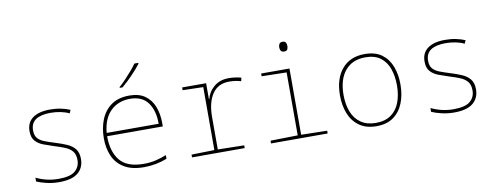

<svg xmlns="http://www.w3.org/2000/svg" viewBox="-63 -1096 3726 1436"><g transform="rotate(-10 1800.0 -378.0)"><path d="M290 10Q240 10 194.5 -1Q149 -12 120 -25V-54Q200 -15 290 -15Q379 -15 416 -46.5Q453 -78 453 -130Q453 -173 432.5 -197Q412 -221 377 -235Q342 -249 299 -262Q258 -275 221 -289Q184 -303 160.5 -329Q137 -355 137 -404Q137 -469 183.5 -503Q230 -537 315 -537Q360 -537 398 -529Q436 -521 467 -508L456 -483Q428 -497 391 -504.5Q354 -512 315 -512Q242 -512 203 -486Q164 -460 164 -405Q164 -366 182.5 -345Q201 -324 233.5 -311.5Q266 -299 308 -286Q358 -271 397 -254Q436 -237 458 -209Q480 -181 480 -133Q480 -67 434 -28.5Q388 10 290 10Z M936 10Q842 10 784.5 -25Q727 -60 701 -119.5Q675 -179 675 -254Q675 -332 701 -396.5Q727 -461 780.5 -499Q834 -537 918 -537Q991 -537 1036.5 -504.5Q1082 -472 1103.5 -416.5Q1125 -361 1125 -291V-266H702Q702 -148 756.5 -81.5Q811 -15 937 -15Q986 -15 1027 -24.5Q1068 -34 1110 -51V-23Q1070 -7 1025 1.5Q980 10 936 10ZM1098 -291Q1098 -392 1054 -452Q1010 -512 918 -512Q830 -512 771.5 -456Q713 -400 703 -291ZM858 -612Q881 -632 907.5 -660Q934 -688 958.5 -716.5Q983 -745 997 -766H1027V-759Q1001 -725 960 -682Q919 -639 879 -606H858Z M1300 0V-21L1474 -25V-503L1318 -507V-528H1500V-407H1503Q1516 -461 1560.5 -498.5Q1605 -536 1673 -536Q1699 -536 1725 -532Q1751 -528 1767 -523L1761 -497Q1742 -503 1719.5 -506.5Q1697 -510 1672 -510Q1586 -510 1543 -445.5Q1500 -381 1500 -273V-25L1700 -21V0Z M2117 -660Q2098 -660 2091.5 -671Q2085 -682 2085 -697Q2085 -711 2091.5 -722.5Q2098 -734 2117 -734Q2135 -734 2141 -722.5Q2147 -711 2147 -697Q2147 -684 2142 -672Q2137 -660 2117 -660ZM1900 0V-21L2107 -25V-503L1918 -507V-528H2133V-25L2330 -21V0Z M2700 10Q2623 10 2571.5 -26Q2520 -62 2495 -124Q2470 -186 2470 -264Q2470 -390 2532 -463.5Q2594 -537 2705 -537Q2785 -537 2834.5 -500.5Q2884 -464 2907 -403Q2930 -342 2930 -267Q2930 -188 2905 -125.5Q2880 -63 2829.5 -26.5Q2779 10 2700 10ZM2700 -15Q2770 -15 2815 -47Q2860 -79 2881.5 -135.5Q2903 -192 2903 -265Q2903 -334 2883.5 -390Q2864 -446 2820.5 -479Q2777 -512 2705 -512Q2607 -512 2552 -446.5Q2497 -381 2497 -263Q2497 -190 2519 -134Q2541 -78 2586.5 -46.5Q2632 -15 2700 -15Z M3290 10Q3240 10 3194.5 -1Q3149 -12 3120 -25V-54Q3200 -15 3290 -15Q3379 -15 3416 -46.5Q3453 -78 3453 -130Q3453 -173 3432.5 -197Q3412 -221 3377 -235Q3342 -249 3299 -262Q3258 -275 3221 -289Q3184 -303 3160.5 -329Q3137 -355 3137 -404Q3137 -469 3183.5 -503Q3230 -537 3315 -537Q3360 -537 3398 -529Q3436 -521 3467 -508L3456 -483Q3428 -497 3391 -504.5Q3354 -512 3315 -512Q3242 -512 3203 -486Q3164 -460 3164 -405Q3164 -366 3182.5 -345Q3201 -324 3233.5 -311.5Q3266 -299 3308 -286Q3358 -271 3397 -254Q3436 -237 3458 -209Q3480 -181 3480 -133Q3480 -67 3434 -28.5Q3388 10 3290 10Z"/></g></svg>

Font: Noto Sans Mono Thin
Style: Regular
Weight: 100
Designer: Monotype Design Team
Foundry: Monotype Imaging Inc.
Version: Version 2.014